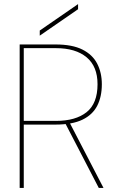

<svg xmlns="http://www.w3.org/2000/svg" viewBox="-20 -917 576 937"><path d="M76 0V-700H251Q333 -700 382.5 -675Q432 -650 454.5 -606Q477 -562 477 -506Q477 -445 454.5 -401Q432 -357 382.5 -333Q333 -309 251 -309H96V0ZM462 0 295 -322H318L485 0ZM96 -327H253Q349 -327 402.5 -369.5Q456 -412 456 -506Q456 -593 402.5 -637.5Q349 -682 253 -682H96ZM174 -743V-768L361 -897V-872Z"/></svg>

Font: DM Sans 24pt Thin
Style: Regular
Weight: 250
Designer: Colophon Foundry, Jonny Pinhorn
Foundry: Colophon Foundry
Version: Version 4.004;gftools[0.9.30]